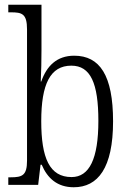

<svg xmlns="http://www.w3.org/2000/svg" viewBox="-20 -780 546 810"><path d="M291 10C393 10 457 -71 457 -268C457 -462 401 -545 293 -545C220 -545 177 -502 154 -436H152C154 -471 155 -533 155 -569V-760H15V-728H26C73 -728 94 -722 94 -656V-102C94 -40 74 -32 25 -32H15V0H141L151 -85H156C180 -28 222 10 291 10ZM282 -33C189 -33 154 -113 154 -269C154 -425 192 -503 281 -503C362 -503 395 -429 395 -270C395 -110 357 -33 282 -33Z"/></svg>

Font: Noto Serif Sinhala Condensed Light
Style: Regular
Weight: 300
Width: 3
Designer: Jelle Bosma - Monotype Design Team
Foundry: Monotype Imaging Inc.
Version: Version 2.007